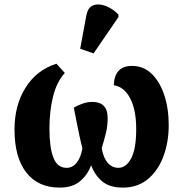

<svg xmlns="http://www.w3.org/2000/svg" viewBox="-20 -844 832 874"><path d="M252 10Q153 10 99.5 -59Q46 -128 46 -255Q46 -364 96 -444.5Q146 -525 237 -554L275 -512Q238 -471 221.5 -404.5Q205 -338 205 -258Q205 -173 223 -126.5Q241 -80 283 -80Q311 -80 329.5 -104Q348 -128 355 -168Q342 -222 332 -272.5Q322 -323 316 -354Q333 -364 355 -372Q377 -380 402 -380Q434 -380 452 -362.5Q470 -345 470 -306Q470 -273 463.5 -244.5Q457 -216 443 -169Q451 -124 471 -102Q491 -80 519 -80Q554 -80 577 -123Q600 -166 600 -257Q600 -344 572.5 -396.5Q545 -449 498 -456Q501 -544 581 -544Q633 -544 670 -508.5Q707 -473 727.5 -412Q748 -351 748 -274Q748 -197 724 -132.5Q700 -68 653.5 -29Q607 10 539 10Q479 10 445 -18.5Q411 -47 395 -92Q377 -45 342.5 -17.5Q308 10 252 10ZM406 -601 345 -622 373 -773Q380 -811 405 -820Q430 -829 462 -816.5Q494 -804 519 -778V-766Z"/></svg>

Font: Noto Serif SemiCondensed ExtraBold
Style: Regular
Weight: 800
Width: 4
Designer: Monotype Design Team
Foundry: Monotype Imaging Inc.
Version: Version 2.015